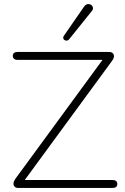

<svg xmlns="http://www.w3.org/2000/svg" viewBox="-20 -926 615 946"><path d="M55 -44 502 -654V-631H66Q55 -631 49 -636.5Q43 -642 43 -651Q43 -660 49 -665Q55 -670 66 -670H518Q529 -670 535.5 -664Q542 -658 541.5 -648Q541 -638 532 -626L85 -16V-39H535Q546 -39 552 -34Q558 -29 558 -20Q558 -10 552 -5Q546 0 535 0H69Q59 0 52.5 -6Q46 -12 46.5 -22Q47 -32 55 -44ZM295 -750 394 -893Q404 -907 417 -906Q430 -905 436 -894Q442 -883 432 -871L321 -733Q315 -725 306 -726Q297 -727 293 -734Q289 -741 295 -750Z"/></svg>

Font: SN Pro Thin
Style: Regular
Weight: 200
Designer: Tobias Whetton
Foundry: Supernotes
Version: Version 1.003;Glyphs 3.3 (3324)